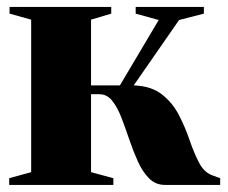

<svg xmlns="http://www.w3.org/2000/svg" viewBox="-20 -522 644 542"><path d="M6 0V-19L68 -36V-466.5L7 -483.5V-502.5H294V-483.5L237 -466.5V-281H318.5L428 -465.5L363 -483.5V-502.5H555.5V-483.5L485.5 -465.5L357.5 -281Q407.5 -279 437.5 -255.2Q467.5 -231.5 485.2 -197Q503 -162.5 515.2 -126.5Q527.5 -90.5 541.8 -63Q556 -35.5 579.5 -27L601.5 -19V0H445.5Q419 0 400.8 -18.5Q382.5 -37 369.2 -66.2Q356 -95.5 345 -128Q334 -160.5 322.8 -189.8Q311.5 -219 296.8 -237.5Q282 -256 260.5 -256H237V-36L300 -19V0Z"/></svg>

Font: Merriweather 144pt Black
Style: Regular
Weight: 900
Version: Version 2.100